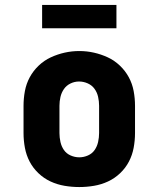

<svg xmlns="http://www.w3.org/2000/svg" viewBox="-20 -747 640 775"><path d="M300 8Q270 8 240.5 3Q211 -2 184 -14.5Q157 -27 135 -48Q113 -69 99.5 -95Q86 -121 80.5 -150.5Q75 -180 75 -210V-320Q75 -350 80.5 -379.5Q86 -409 100 -435Q114 -461 136 -482Q158 -503 185 -515.5Q212 -528 241 -534.5Q270 -541 300 -541Q330 -541 359 -534.5Q388 -528 415 -515.5Q442 -503 464 -482Q486 -461 500 -435Q514 -409 519.5 -379.5Q525 -350 525 -320V-210Q525 -180 519.5 -150.5Q514 -121 500.5 -95Q487 -69 465 -48Q443 -27 416 -14.5Q389 -2 359.5 3Q330 8 300 8ZM300 -112Q318 -112 335 -119.5Q352 -127 362 -141.5Q372 -156 376 -174Q380 -192 380 -210V-320Q380 -338 376 -356Q372 -374 361.5 -388.5Q351 -403 334 -410.5Q317 -418 299 -418Q281 -418 264.5 -410Q248 -402 238 -387.5Q228 -373 224 -355.5Q220 -338 220 -320V-210Q220 -192 224 -174Q228 -156 238 -141.5Q248 -127 265 -119.5Q282 -112 300 -112ZM450 -633H150V-727H450Z"/></svg>

Font: Iosevka Curly Slab HvEx
Style: Regular
Weight: 900
Width: 7
Monospace: yes
Designer: Belleve Invis
Foundry: Belleve Invis
Version: Version 11.1.0; ttfautohint (v1.8.3)